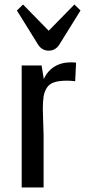

<svg xmlns="http://www.w3.org/2000/svg" viewBox="-20 -823 394 843"><path d="M54.2 0ZM314 -547.9 310.1 -466.3Q291.5 -468.8 274.9 -468.8Q240.2 -468.8 218.8 -461.9Q197.3 -455.1 186.3 -438.5Q175.3 -421.9 171.6 -400.6Q168 -379.4 168 -343.8Q168 -323.7 169.7 -285.2Q171.4 -246.6 171.4 -230V0H75.2V-535.6H162.6L172.4 -475.6Q187.5 -510.7 218.3 -530Q249 -549.3 292 -549.3Q302.7 -549.3 314 -547.9ZM81.1 -803.2 193.8 -688 306.6 -803.2 333.5 -776.9 239.7 -626Q222.7 -600.6 193.8 -600.6Q165 -600.6 147.9 -626L54.2 -776.9Z"/></svg>

Font: Coda
Style: Regular
Weight: 400
Designer: vernon adams
Foundry: vernon adams
Version: Version 2.000; ttfautohint (v0.8) -r 50 -G 200 -x